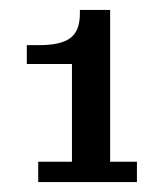

<svg xmlns="http://www.w3.org/2000/svg" viewBox="-20 -702 322 387"><path d="M57 -335V-376H125V-573H34V-611H59Q103 -611 122 -625.5Q141 -640 141 -674V-682H202V-376H256V-335Z"/></svg>

Font: Montagu Slab 16pt
Style: Regular
Weight: 400
Designer: Florian Karsten
Foundry: Florian Karsten
Version: Version 1.000; ttfautohint (v1.8.3)